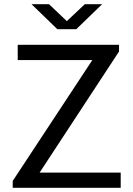

<svg xmlns="http://www.w3.org/2000/svg" viewBox="-20 -901 640 921"><path d="M41 0V-33L423 -613H65V-686H551V-654L170 -73H559V0ZM255 -761 131 -881H215L316 -785H285L387 -881H470L346 -761Z"/></svg>

Font: Chivo Mono Light
Style: Regular
Weight: 300
Monospace: yes
Designer: Hector Gatti
Foundry: Omnibus-Type
Version: Version 1.008